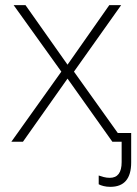

<svg xmlns="http://www.w3.org/2000/svg" viewBox="-20 -550 533 745"><path d="M408 175Q394 175 382 172Q370 169 363 165V131Q371 134 382.5 137Q394 140 406 140Q452 140 452 79V0H416L242 -245L69 0H24L218 -272L33 -530H79L242 -299L404 -530H450L267 -272L437 -34H489V80Q489 175 408 175Z"/></svg>

Font: Noto Sans ExtraLight
Style: Regular
Weight: 200
Designer: Monotype Design Team
Foundry: Monotype Imaging Inc.
Version: Version 2.007